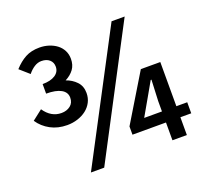

<svg xmlns="http://www.w3.org/2000/svg" viewBox="-117 -809 1041 964"><g transform="rotate(-20 403.5 -327.0)"><path d="M183 -252Q133 -252 94 -273Q55 -294 31 -330L85 -372Q121 -319 176 -319Q204 -319 223.5 -334Q243 -349 243 -377Q243 -406 215.5 -421.5Q188 -437 136 -437V-488Q179 -488 203.5 -504Q228 -520 228 -548Q228 -571 212 -585Q196 -599 169 -599Q149 -599 130.5 -587Q112 -575 97 -556L47 -600Q76 -632 107.5 -649Q139 -666 183 -666Q209 -666 232.5 -658.5Q256 -651 274 -637.5Q292 -624 302.5 -604Q313 -584 313 -559Q313 -526 296.5 -503.5Q280 -481 251 -466Q283 -455 305.5 -431.5Q328 -408 328 -371Q328 -344 316.5 -322Q305 -300 285 -284.5Q265 -269 238.5 -260.5Q212 -252 183 -252ZM212 12 569 -666H639L283 12ZM652 0V-95H473V-139L625 -390H729V-154H787V-95H729V0ZM557 -154H652V-209L657 -322H653L608 -243Z"/></g></svg>

Font: CV Source Sans Light
Style: Bold
Weight: 600
Designer: Paul D. Hunt
Foundry: Adobe Systems Incorporated
Version: Version 3.001